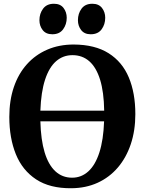

<svg xmlns="http://www.w3.org/2000/svg" viewBox="-20 -989 768 1020"><path d="M359 11Q245 12 172 -36Q99 -84 64.2 -169.8Q29.5 -255.5 29.5 -368Q29.5 -455.5 53.5 -526.2Q77.5 -597 122.8 -647.5Q168 -698 231 -725.2Q294 -752.5 371.5 -752.5Q484.5 -752 557 -706.2Q629.5 -660.5 664.2 -577.8Q699 -495 699 -382.5Q699 -295.5 674.8 -223.2Q650.5 -151 605.8 -98.8Q561 -46.5 498.5 -18Q436 10.5 359 11ZM363 -45Q412.5 -45 449.5 -78.8Q486.5 -112.5 508 -179.2Q529.5 -246 533 -344.5H194.5Q197 -246.5 217 -180Q237 -113.5 274 -79.2Q311 -45 363 -45ZM194.5 -401H533.5Q532 -500 511.8 -565.5Q491.5 -631 454.5 -663.5Q417.5 -696 365 -696Q315 -696 278 -663.8Q241 -631.5 219.5 -566Q198 -500.5 194.5 -401ZM257.5 -807Q224 -807 206.8 -829.2Q189.5 -851.5 189.5 -881.5Q189.5 -917 209 -943Q228.5 -969 266 -969H267Q300.5 -969 317.5 -946.8Q334.5 -924.5 334.5 -894.5Q334.5 -859.5 315.2 -833.2Q296 -807 258.5 -807ZM461.5 -807Q428.5 -807 411.2 -829.2Q394 -851.5 394 -881.5Q394 -917 413.2 -943Q432.5 -969 470 -969H471Q504.5 -969 521.8 -946.8Q539 -924.5 539 -894.5Q539 -859.5 519.8 -833.2Q500.5 -807 462.5 -807Z"/></svg>

Font: Merriweather 36pt
Style: Bold
Weight: 700
Designer: Eben Sorkin
Foundry: Eben Sorkin
Version: Version 2.100